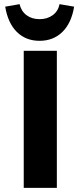

<svg xmlns="http://www.w3.org/2000/svg" viewBox="-20 -902 387 922"><path d="M94 0V-658H253V0ZM170 -706Q104 -706 61 -748.5Q18 -791 5 -870L74 -882Q82 -848 107.5 -829Q133 -810 170 -810Q207 -810 233 -829Q259 -848 266 -882L336 -870Q323 -791 279.5 -748.5Q236 -706 170 -706Z"/></svg>

Font: Ysabeau Office ExtraBold
Style: Regular
Weight: 800
Designer: Christian Thalmann (Catharsis Fonts)
Version: Version 2.001;gftools[0.9.30]; featfreeze: tnum,lnum,ss02